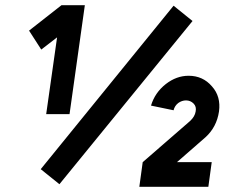

<svg xmlns="http://www.w3.org/2000/svg" viewBox="-20 -720 870 740"><path d="M707 -428Q660 -428 619 -396Q577 -363 562 -313L649 -295Q653 -312 667 -323Q681 -333 697 -333Q714 -333 726 -321Q738 -309 734 -290Q731 -271 713 -254L530 -95L517 0H783L796 -95H662L772 -191Q815 -230 824 -290Q832 -348 797 -387Q762 -428 707 -428ZM649 -698 137 -68 209 -10 722 -639ZM217 -700 92 -602 139 -529 200 -576 158 -280H248L307 -700Z"/></svg>

Font: Unageo
Style: ExtraBold-Italic
Weight: 800
Designer: Richard Sepsi
Foundry: Richard Sepsi
Version: Version 2.000